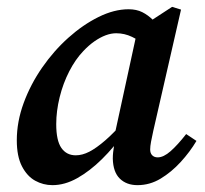

<svg xmlns="http://www.w3.org/2000/svg" viewBox="-20 -526 597 560"><path d="M133 14Q106 14 82.5 1Q59 -12 44 -41Q29 -70 29 -117Q29 -171 49 -225.5Q69 -280 103 -329Q137 -378 179.5 -416Q222 -454 267.5 -476.5Q313 -499 355 -499Q378 -499 395 -490.5Q412 -482 427 -467Q442 -452 456 -432L407 -391Q387 -408 365 -418.5Q343 -429 319 -429Q304 -429 288 -423Q272 -417 255.5 -405.5Q239 -394 223 -377Q200 -353 182 -318Q164 -283 154 -242.5Q144 -202 144 -164Q144 -116 159 -94.5Q174 -73 201 -73Q220 -73 240.5 -83.5Q261 -94 287.5 -117Q314 -140 346 -177L353 -141H344Q313 -97 277.5 -62Q242 -27 205.5 -6.5Q169 14 133 14ZM381 14Q349 14 329.5 -5Q310 -24 309 -63Q309 -73 310 -82Q311 -91 312.5 -100Q314 -109 316 -119L312 -122L382 -444L393 -448L482 -506L508 -498L427 -144Q423 -126 420.5 -112.5Q418 -99 418 -90Q418 -79 424 -73Q430 -67 440 -67Q457 -67 477.5 -85Q498 -103 523 -135L553 -115Q534 -83 507 -53.5Q480 -24 448.5 -5Q417 14 381 14Z"/></svg>

Font: Source Serif 4 18pt SemiBold
Style: Italic
Weight: 600
Italic angle: -12°
Designer: Frank Grießhammer
Foundry: Adobe Systems Incorporated
Version: Version 4.004;hotconv 1.0.116;makeotfexe 2.5.65601